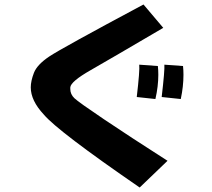

<svg xmlns="http://www.w3.org/2000/svg" viewBox="-20 -780 942 855"><path d="M600 -492 683 -486Q685 -467 685 -447Q685 -395 672 -339L589 -348Q603 -468 600 -492ZM712 -492 795 -486Q797 -467 797 -447Q797 -395 785 -339L700 -348Q714 -468 712 -492ZM602 55Q237 -196 175 -270Q117 -332 117 -391Q117 -419 131 -455.5Q145 -492 199.5 -528.5Q254 -565 619 -760L707 -656Q472 -518 383.5 -467.5Q295 -417 293 -391V-384Q293 -360 311.5 -342.5Q330 -325 442 -249.5Q554 -174 726 -64Z"/></svg>

Font: KN Bobohei
Style: Bold
Weight: 700
Designer: Kingnam Type Foundry
Version: Version 1.710;March 18, 2023